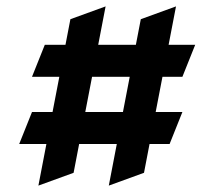

<svg xmlns="http://www.w3.org/2000/svg" viewBox="-20 -550 670 600"><path d="M267.7 -310H385.4L364.2 -200H246.5ZM310 -530 200 -490 184.6 -410H120L80 -310H165.4L144.2 -200H80L40 -100H125L100 30L210 -10L227.3 -100H345L320 30L430 -10L447.3 -100H510L550 -200H466.5L487.7 -310H550L590 -410H506.9L530 -530L420 -490L404.6 -410H286.9Z"/></svg>

Font: Abibas
Style: Medium
Weight: 500
Version: Version 0.3